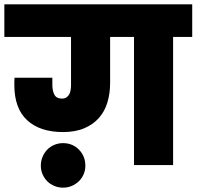

<svg xmlns="http://www.w3.org/2000/svg" viewBox="-34 -760 905 884"><path d="M583 -590H473V-378Q473 -330 460.5 -288.5Q448 -247 421.5 -217Q395 -187 354 -169.5Q313 -152 256 -152Q150 -152 91 -206.5Q32 -261 32 -369Q32 -377 32 -385.5Q32 -394 33 -402H207V-370Q207 -342 216.5 -324Q226 -306 251 -306Q264 -306 272.5 -312Q281 -318 285.5 -327Q290 -336 291.5 -347.5Q293 -359 293 -370V-590H-14V-740H851V-590H763V0H583ZM256 104Q235 104 216 96Q197 88 183.5 74.5Q170 61 162 42.5Q154 24 154 3Q154 -19 162 -38Q170 -57 183.5 -71Q197 -85 216 -93Q235 -101 256 -101Q300 -101 329.5 -71Q359 -41 359 3Q359 24 351 42.5Q343 61 329 74.5Q315 88 296.5 96Q278 104 256 104Z"/></svg>

Font: SVN-Poppins ExtraBold
Style: Regular
Weight: 800
Designer: Ninad Kale (Devanagari), Jonny Pinhorn (Latin)
Foundry: Indian Type Foundry
Version: Version 3.002 2017; ttfautohint (v1.8.3)